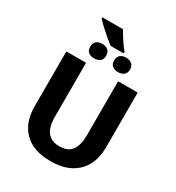

<svg xmlns="http://www.w3.org/2000/svg" viewBox="-237 -1166 1209 1318"><g transform="rotate(30 368.0 -507.0)"><path d="M182.1 -1023.9H345.7Q364.3 -991.2 386.5 -957Q408.7 -922.9 432.6 -895.5V-882.3H330.6Q307.6 -898.9 279.5 -922.6Q251.5 -946.3 225.6 -970.7Q199.7 -995.1 182.1 -1014.2ZM273.9 -865.7Q301.8 -865.7 319.6 -851.3Q337.4 -836.9 337.4 -807.6Q337.4 -779.3 319.6 -765.1Q301.8 -751 273.9 -751Q245.1 -751 228 -765.1Q210.9 -779.3 210.9 -807.6Q210.9 -836.9 228 -851.3Q245.1 -865.7 273.9 -865.7ZM462.9 -865.7Q490.7 -865.7 508.5 -851.3Q526.4 -836.9 526.4 -807.6Q526.4 -779.3 508.5 -765.1Q490.7 -751 462.9 -751Q434.6 -751 417.5 -765.1Q400.4 -779.3 400.4 -807.6Q400.4 -836.9 417.5 -851.3Q434.6 -865.7 462.9 -865.7ZM650.9 -697.3V-262.7Q650.9 -182.1 619.4 -120.8Q587.9 -59.6 524.7 -24.9Q461.4 9.8 365.7 9.8Q229 9.8 157.2 -62.5Q85.4 -134.8 85.4 -261.2V-697.3H241.7V-267.6Q241.7 -108.9 369.1 -108.9Q436 -108.9 465.8 -150.4Q495.6 -191.9 495.6 -268.6V-697.3Z"/></g></svg>

Font: Lunasima
Style: Bold
Weight: 700
Designer: The DocRepair Project, Monotype Design Team
Foundry: Google
Version: Version 2.009